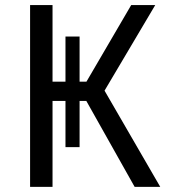

<svg xmlns="http://www.w3.org/2000/svg" viewBox="-20 -726 655 746"><path d="M234.4 -154.4V-333.8H184.1V0H96.9V-706.2H184.1V-408.7H234.4V-584.1H289.2V-408.7H315.9L489.7 -706.2H583.1L386.2 -373.8L602.6 0H503.1L315.4 -333.8H289.2V-154.4Z"/></svg>

Font: FiraCode Nerd Font
Style: Regular
Weight: 400
Designer: Carrois Corporate, Edenspiekermann AG, Nikita Prokopov
Foundry: Carrois Corporate, Edenspiekermann AG, Nikita Prokopov
Version: Version 6.002;Nerd Fonts 2.2.2